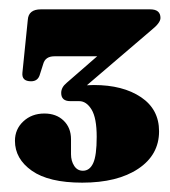

<svg xmlns="http://www.w3.org/2000/svg" viewBox="-20 -720 364 411"><path d="M320.5 -439Q320.5 -388.5 276 -358.8Q231.5 -329 156 -329Q84.5 -329 48.2 -354.5Q12 -380 12 -418.5Q12 -443.5 30 -460.2Q48 -477 75 -477Q100.5 -477 116.2 -461.8Q132 -446.5 132 -422V-390Q132 -375.5 138.8 -365Q145.5 -354.5 157.5 -354.5Q172 -354.5 179.5 -370.8Q187 -387 187 -427Q187 -467.5 176 -485.5Q165 -503.5 149.5 -503.5H130.5Q111 -503.5 111 -521Q111 -533 122.5 -542.5L188 -599.5H96.5Q77 -599.5 72.5 -583L65.5 -561Q61.5 -546 46.5 -546Q26 -546 28 -564.5L39.5 -677.5Q41 -700 67.5 -700H301.5Q323.5 -700 323.5 -681.5Q323.5 -671 304 -655.5L166 -537.5Q173.5 -538 181 -538Q243 -538 281.8 -512Q320.5 -486 320.5 -439Z"/></svg>

Font: Fraunces 144pt S050 Black
Style: Regular
Weight: 900
Version: Version 1.000; ttfautohint (v1.8.3)